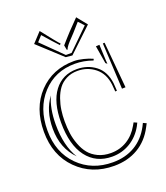

<svg xmlns="http://www.w3.org/2000/svg" viewBox="-131 -820 770 889"><g transform="rotate(-20 253.5 -375.5)"><path d="M251.5 -625.5Q257.8 -633.3 276.1 -653.3Q294.4 -673.3 297.9 -677.2L348.1 -729L388.2 -679.2L271.5 -568.8L239.7 -571.8L123 -679.2L167.5 -727.1L212.4 -670.4Q217.3 -665 225.1 -655Q232.9 -645 238.8 -640.1L233.9 -633.3Q230.5 -637.7 204.6 -665L167.5 -707L143.1 -680.2L243.7 -581.1H272L373 -680.2L348.1 -707L311 -665Q304.7 -658.2 295.7 -648.7Q286.6 -639.2 281.7 -633.8Q276.9 -628.4 271.7 -622.1Q266.6 -615.7 263.9 -611.1Q261.2 -606.4 260.3 -602.1H255.9ZM402.8 -483.4 388.2 -571.3 405.8 -572.3 409.2 -494.6 410.6 -477.1ZM358.9 -520.5 355.5 -513.2Q312.5 -528.8 268.6 -528.8Q170.4 -528.8 107.2 -460.2Q43.9 -391.6 43.9 -281.2Q43.9 -173.3 110.4 -106.4Q176.8 -39.6 279.8 -39.6Q341.3 -39.6 388.2 -67.1Q435.1 -94.7 463.4 -147.9L471.2 -163.6L487.3 -156.2L478.5 -139.6Q448.7 -82 397.7 -52Q346.7 -22 279.8 -22Q169.9 -22 98.1 -93.8Q26.4 -165.5 26.4 -281.2Q26.4 -398.4 94.5 -470.2Q162.6 -542 268.6 -542Q288.6 -542 314.5 -535.6Q340.3 -529.3 358.9 -520.5ZM447.3 -173.8 439.5 -158.2Q414.6 -113.8 374.3 -89.6Q334 -65.4 285.6 -65.4Q206.1 -65.4 160.9 -124.8Q115.7 -184.1 115.7 -294.4Q115.7 -394.5 156.5 -448.5Q197.3 -502.4 268.6 -502.4Q321.3 -502.4 360.4 -472.4Q399.4 -442.4 406.7 -382.3L409.2 -344.7L400.9 -344.2L397.9 -379.9Q391.1 -434.6 354.5 -464.1Q317.9 -493.7 268.6 -493.7Q237.3 -493.7 213.1 -481.2Q189 -468.8 174.3 -449Q159.7 -429.2 150.1 -402.1Q140.6 -375 137 -348.9Q133.3 -322.8 133.3 -294.4Q133.3 -263.2 137.2 -234.9Q141.1 -206.5 151.9 -178Q162.6 -149.4 179.2 -129.2Q195.8 -108.9 223.1 -95.9Q250.5 -83 285.6 -83Q329.6 -83 365.2 -104.7Q400.9 -126.5 423.8 -167L431.6 -180.7ZM434.6 -345.7 422.9 -572.8 431.6 -573.2 452.1 -346.2ZM114.7 -429.2Q89.4 -374 89.4 -294.4Q89.4 -189 130.4 -123Q69.8 -183.6 69.8 -281.2Q69.8 -369.6 114.7 -429.2Z"/></g></svg>

Font: FoglihtenNo03
Style: Regular
Weight: 500
Version: Version 0.59